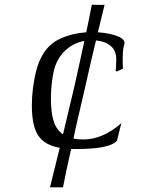

<svg xmlns="http://www.w3.org/2000/svg" viewBox="-20 -790 609 826"><path d="M195 16Q206 -28 216.5 -71Q227 -114 237 -154Q171 -166 144 -207.5Q117 -249 117 -337Q117 -373 122 -412.5Q127 -452 136.5 -488Q146 -524 161 -550Q189 -601 240 -624Q291 -647 351 -651Q358 -684 364 -713.5Q370 -743 375 -770Q386 -769 394.5 -769Q403 -769 410 -769Q417 -769 422 -769Q427 -769 430 -770Q424 -746 417 -716.5Q410 -687 401 -651Q456 -648 496 -630Q516 -618 516 -606Q516 -601 512 -587.5Q508 -574 508 -544Q508 -525 508 -514.5Q508 -504 509 -495L482 -482L477 -487Q480 -495 480 -536Q480 -573 455.5 -593Q431 -613 393 -616Q382 -570 369 -515Q356 -460 342 -396Q329 -339 317 -288.5Q305 -238 296 -194Q314 -190 338 -190Q422 -190 502 -260L483 -184Q451 -149 311 -149Q298 -149 286 -149Q263 -48 251 16ZM199 -363Q199 -308 210.5 -270Q222 -232 251 -212Q266 -277 280.5 -336Q295 -395 307 -449Q317 -494 326 -535.5Q335 -577 343 -614Q294 -605 259 -571Q222 -535 210.5 -480.5Q199 -426 199 -363Z"/></svg>

Font: Luxurious Roman
Style: Regular
Weight: 400
Designer: Robert E. Leuschke
Foundry: Robert E. Leuschke
Version: Version 1.010; ttfautohint (v1.8.3)